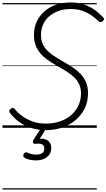

<svg xmlns="http://www.w3.org/2000/svg" viewBox="-20 -1035 862 1555"><path d="M350 19Q292 19 245 5Q198 -9 161.5 -30.5Q125 -52 99.5 -77Q74 -102 59 -123Q53 -132 55 -139Q57 -146 66 -153Q78 -162 85 -161Q92 -160 98 -153Q122 -123 158.5 -96Q195 -69 243 -51.5Q291 -34 351 -34Q413 -34 465 -51.5Q517 -69 555 -101.5Q593 -134 614.5 -179Q636 -224 636 -279Q636 -318 623 -348.5Q610 -379 586 -403.5Q562 -428 528.5 -450Q495 -472 452 -496Q422 -513 392.5 -531.5Q363 -550 338 -571.5Q313 -593 294.5 -619Q276 -645 265.5 -677.5Q255 -710 255 -751Q255 -809 276.5 -857.5Q298 -906 338 -941.5Q378 -977 432.5 -996Q487 -1015 553 -1015Q610 -1015 657.5 -999.5Q705 -984 744.5 -956.5Q784 -929 815 -894Q824 -885 822 -878Q820 -871 811 -863Q803 -856 795 -856Q787 -856 778 -863Q750 -891 716.5 -913.5Q683 -936 643 -949Q603 -962 551 -962Q500 -962 456.5 -947Q413 -932 380.5 -904.5Q348 -877 330 -838.5Q312 -800 312 -752Q312 -713 324 -683.5Q336 -654 358 -630.5Q380 -607 412.5 -585Q445 -563 485 -540Q527 -517 564 -492.5Q601 -468 630.5 -438Q660 -408 676.5 -369.5Q693 -331 693 -280Q693 -215 667.5 -160.5Q642 -106 595.5 -65.5Q549 -25 486.5 -3Q424 19 350 19ZM269 264Q246 264 219.5 258.5Q193 253 175 240Q168 234 168.5 225.5Q169 217 173 210Q180 201 186 199Q192 197 200 200Q214 207 232.5 212Q251 217 274 217Q305 217 322 205Q339 193 339 168Q339 143 321 134Q303 125 267 130Q259 131 255 128.5Q251 126 248 121Q246 114 246.5 108.5Q247 103 253 94L317 -4H360L290 108L275 94Q313 84 340 91Q367 98 381 117Q395 136 395 164Q395 195 379 217.5Q363 240 335 252Q307 264 269 264ZM0 490H764V500H0ZM0 -20H764V0H0ZM0 -505H764V-500H0ZM0 -1010H764V-1000H0Z"/></svg>

Font: Playwrite AU TAS Guides
Style: Regular
Weight: 400
Designer: Veronika Burian, José Scaglione
Foundry: TypeTogether
Version: Version 1.003